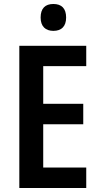

<svg xmlns="http://www.w3.org/2000/svg" viewBox="-20 -944 503 964"><path d="M248 -924C207 -924 184 -902 184 -856C184 -811 209 -789 248 -789C288 -789 312 -811 312 -856C312 -902 289 -924 248 -924ZM413 0V-103H197V-320H398V-423H197V-612H413V-714H77V0Z"/></svg>

Font: Noto Sans Gujarati UI Condensed SemiBold
Style: Regular
Weight: 600
Width: 3
Designer: Jelle Bosma - Monotype Design Team, Universal Thirst
Foundry: Monotype Imaging Inc.
Version: Version 2.106